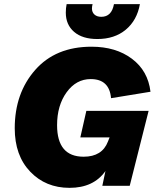

<svg xmlns="http://www.w3.org/2000/svg" viewBox="-20 -895 758 925"><path d="M449 -707Q377 -707 337 -741.5Q297 -776 297 -834Q297 -856 301 -875H426Q423 -864 423 -854Q423 -836 435 -825Q447 -814 468 -814Q518 -814 529 -875H654Q640 -797 586 -752Q532 -707 449 -707ZM367 -233 396 -361H696L605 0H473L488 -71Q431 10 315 10Q200 10 125.5 -68Q51 -146 51 -277Q51 -446 149.5 -558Q248 -670 421 -670Q538 -670 615.5 -612Q693 -554 705 -453L515 -422Q507 -514 417 -514Q347 -514 301 -450.5Q255 -387 255 -292Q255 -140 383 -140Q472 -140 500 -213L508 -233Z"/></svg>

Font: Elaine Sans ExtraBold
Style: Italic
Weight: 800
Italic angle: -13°
Designer: Wei Huang
Foundry: Wei Huang
Version: Version 2.001;December 24, 2019;FontCreator 12.0.0.2547 64-b